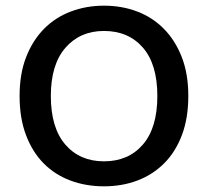

<svg xmlns="http://www.w3.org/2000/svg" viewBox="-20 -642 733 676"><path d="M643 -304Q643 -226 620.5 -166.5Q598 -107 558 -67Q518 -27 464 -6.5Q410 14 346 14Q282 14 227.5 -6.5Q173 -27 133.5 -67Q94 -107 71.5 -166.5Q49 -226 49 -304Q49 -382 72 -441Q95 -500 135 -540.5Q175 -581 229.5 -601.5Q284 -622 346 -622Q409 -622 463 -601.5Q517 -581 557 -540.5Q597 -500 620 -441Q643 -382 643 -304ZM534 -304Q534 -416 483 -474.5Q432 -533 346 -533Q262 -533 210.5 -474Q159 -415 159 -304Q159 -192 210 -133Q261 -74 346 -74Q432 -74 483 -133Q534 -192 534 -304Z"/></svg>

Font: Baloo Da 2 Medium
Style: Regular
Weight: 500
Designer: Noopur Datye, Sulekha Rajkumar and Ek Type
Foundry: Ek Type
Version: Version 1.640;hotconv 1.0.111;makeotfexe 2.5.65597; ttfautoh